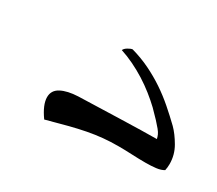

<svg xmlns="http://www.w3.org/2000/svg" viewBox="-83 -715 821 726"><g transform="rotate(30 328.0 -351.5)"><path d="M318 -550Q361 -538 399 -519.5Q437 -501 470.5 -478.5Q504 -456 534.5 -429.5Q565 -403 594 -375Q616 -353 636 -318.5Q656 -284 656 -244Q656 -229 653 -216Q640 -208 619.5 -205.5Q599 -203 574 -203Q545 -203 514 -204.5Q483 -206 456 -206Q420 -206 388.5 -203Q357 -200 323 -193.5Q289 -187 250.5 -177Q212 -167 161 -153Q128 -199 128 -232Q128 -262 155.5 -276.5Q183 -291 229 -293Q262 -294 309.5 -295.5Q357 -297 405.5 -298.5Q454 -300 497.5 -301Q541 -302 567 -302Q565 -311 561.5 -319Q558 -327 549.5 -337.5Q541 -348 527.5 -362.5Q514 -377 493 -398Q473 -417 448.5 -436.5Q424 -456 397 -473Q370 -490 341 -504Q312 -518 284 -527Q287 -535 298.5 -542Q310 -549 318 -550Z"/></g></svg>

Font: Kaushan Script
Style: Regular
Weight: 400
Designer: Pablo Impallari
Foundry: Pablo Impallari
Version: Version 1.002